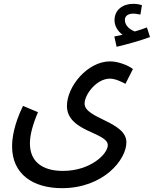

<svg xmlns="http://www.w3.org/2000/svg" viewBox="-20 -751 802 1001"><path d="M588 -507C643 -520 715 -540 762 -558L746 -608C728 -601 707 -594 683 -587C660 -595 631 -616 631 -647C631 -667 647 -680 675 -680C688 -680 700 -677 712 -675L720 -724C705 -729 689 -731 674 -731C624 -731 577 -703 577 -645C577 -614 596 -586 619 -570C607 -567 594 -564 576 -561ZM43 12C43 157 152 230 303 230C519 230 639 82 639 -9C639 -118 421 -132 421 -211C421 -258 483 -341 553 -341C581 -341 613 -325 634 -314L673 -391C648 -411 595 -431 554 -431C436 -431 329 -300 329 -199C329 -63 542 -62 542 6C542 51 453 140 308 140C201 140 136 92 136 -3C136 -47 150 -100 178 -166L100 -199C52 -101 43 -28 43 12Z"/></svg>

Font: Noto Sans Arabic UI XCn Md
Style: Regular
Weight: 500
Width: 2
Designer: Monotype Design Team, Nadine Chahine and Nizar Qandah
Foundry: Monotype Imaging Inc.
Version: Version 2.010